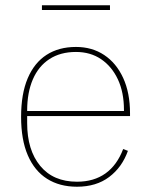

<svg xmlns="http://www.w3.org/2000/svg" viewBox="-20 -696 573 728"><path d="M272 12Q206 12 158.5 -18Q111 -48 85.5 -107Q60 -166 60 -253Q60 -340 85 -399Q110 -458 156.5 -488Q203 -518 268 -518Q329 -518 375 -487.5Q421 -457 447 -400.5Q473 -344 473 -266V-256H83V-229Q83 -127 132.5 -67Q182 -7 272 -7Q336 -7 380 -38.5Q424 -70 447 -131L465 -124Q443 -62 394 -25Q345 12 272 12ZM268 -499Q209 -499 167.5 -472Q126 -445 104.5 -395Q83 -345 83 -277V-275H450V-279Q450 -346 427 -395Q404 -444 363.5 -471.5Q323 -499 268 -499ZM139 -658V-676H397V-658Z"/></svg>

Font: IBM Plex Sans Thin
Style: Regular
Weight: 250
Designer: Mike Abbink, Paul van der Laan, Pieter van Rosmalen
Foundry: Bold Monday
Version: Version 3.201